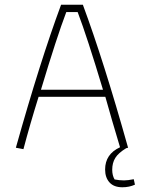

<svg xmlns="http://www.w3.org/2000/svg" viewBox="-20 -630 616 811"><path d="M424 86Q424 21 487 -8Q452 -124 425 -221H143Q107 -106 79 0L47 -6Q150 -373 238 -610H330Q418 -373 521 -6L513 -4Q480 16 467 37Q454 58 454 87Q454 111 464 128Q484 132 504 132Q520 132 545 127L550 150Q526 161 497 161Q461 161 442.5 140.5Q424 120 424 86ZM415 -251Q348 -474 308 -579H260Q220 -474 153 -251Z"/></svg>

Font: Athiti ExtraLight
Style: Regular
Weight: 275
Designer: CadsonDemak Team
Foundry: CadsonDemak
Version: Version 1.033